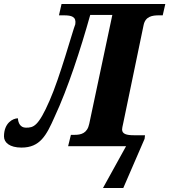

<svg xmlns="http://www.w3.org/2000/svg" viewBox="-56 -734 850 964"><path d="M461 210H563L670 -37L672 -55H616C580 -55 557 -61 557 -84C557 -89 559 -100 563 -117L665 -608C674 -652 709 -657 742 -657H761L774 -714H253L240 -657H265C304 -657 328 -650 322 -612C309 -580 245 -346 193 -229C136 -98 112 -93 74 -93C46 -93 35 -117 34 -140C9 -140 -36 -117 -36 -49C-36 -18 -7 7 52 7C145 7 177 -54 218 -147C284 -288 349 -487 397 -659H508L392 -112C382 -64 350 -57 319 -57H300L286 0H577Z"/></svg>

Font: Noto Serif SemiCondensed Extra
Style: Italic
Weight: 800
Width: 4
Italic angle: -12°
Designer: Monotype Design Team
Foundry: Monotype Imaging Inc.
Version: Version 1.901